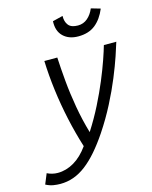

<svg xmlns="http://www.w3.org/2000/svg" viewBox="-247 -828 876 1103"><g transform="rotate(-15 190.5 -276.5)"><path d="M-27 188Q-47 188 -68.5 184.5Q-90 181 -113 169L-88 108Q-74 115 -58 119Q-42 123 -25 123Q25 123 72 95.5Q119 68 158 13Q131 -73 111.5 -162.5Q92 -252 80.5 -342Q69 -432 66 -518H143Q146 -456 153 -378Q160 -300 174.5 -217Q189 -134 212 -56Q255 -123 289.5 -191.5Q324 -260 350 -322.5Q376 -385 393.5 -435.5Q411 -486 420 -518H494Q486 -491 468.5 -439Q451 -387 423.5 -320Q396 -253 358 -179Q320 -105 272 -33Q235 22 199 63.5Q163 105 126.5 133Q90 161 52 174.5Q14 188 -27 188ZM292 -604Q236 -604 203 -636Q170 -668 173 -726L234 -741Q233 -707 249.5 -686Q266 -665 306 -665Q339 -665 363.5 -686Q388 -707 402 -741L457 -725Q433 -667 393.5 -635.5Q354 -604 292 -604Z"/></g></svg>

Font: Ubuntu Sans
Style: Italic
Weight: 400
Italic angle: -13.5°
Designer: Dalton Maag Ltd
Foundry: Dalton Maag Ltd
Version: Version 1.006